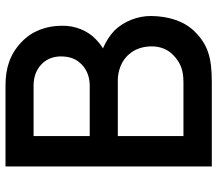

<svg xmlns="http://www.w3.org/2000/svg" viewBox="-66 -724 790 698"><g transform="rotate(-90 329.0 -375.0)"><path d="M566.7 -354.2C547.9 -371.9 526 -385.4 502.1 -395.8C514.6 -403.1 526 -412.5 536.5 -422.9C565.6 -451 585.4 -495.8 584.4 -544.8C584.4 -601 565.6 -654.2 524 -692.7C481.3 -733.3 431.3 -750 366.7 -750H72.9V0H379.2C469.8 0 514.6 -14.6 561.5 -60.4C602.1 -100 618.8 -158.3 619.8 -218.8C620.8 -268.8 600 -320.8 566.7 -354.2ZM366.7 -647.9C397.9 -647.9 425 -638.5 445.8 -617.7C464.6 -599 472.9 -574 472.9 -549C472.9 -525 467.7 -501 452.1 -482.3C432.3 -457.3 402.1 -443.8 366.7 -443.8H183.3V-647.9ZM477.1 -139.6C449 -112.5 420.8 -103.1 379.2 -103.1H183.3V-341.7H386.5C416.7 -341.7 457.3 -330.2 481.3 -300C501 -278.1 509.4 -247.9 509.4 -218.8C509.4 -187.5 499 -160.4 477.1 -139.6Z"/></g></svg>

Font: Manrope Semibold
Style: Regular
Weight: 600
Width: 4
Designer: Michael Sharanda
Foundry: Michael Sharanda
Version: Version 2.000;PS 002.000;hotconv 1.0.88;makeotf.lib2.5.64775